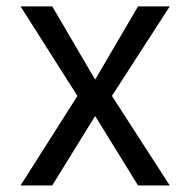

<svg xmlns="http://www.w3.org/2000/svg" viewBox="-20 -565 580 585"><path d="M497.2 0H400.6L269.9 -211.6L139.2 0H42.6L215.9 -272.7L42.6 -545.5H139.2L269.9 -322.4L400.6 -545.5H497.2L321 -272.7Z"/></svg>

Font: Linik Sans
Style: Regular
Weight: 400
Designer: Rasmus Andersson (font), Marc Monis (original base), Kil Hyung-jin (Pretendard portions), Cristiano Sobral (main changes
Foundry: rsms
Version: Version 3.018;May 31, 2022;FontCreator 14.0.0.2814 64-bit; t